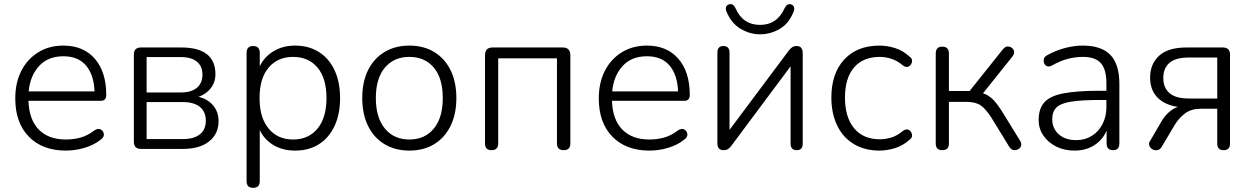

<svg xmlns="http://www.w3.org/2000/svg" viewBox="-20 -712 5985 918"><path d="M295 8Q183 8 118 -58.5Q53 -125 53 -241Q53 -317 82 -373.5Q111 -430 163 -462Q215 -494 283 -494Q379 -494 433.5 -431Q488 -368 488 -258Q488 -230 462 -230H116Q119 -140 165.5 -92.5Q212 -45 295 -45Q332 -45 366 -54.5Q400 -64 432 -89Q450 -100 462.5 -92.5Q475 -85 476.5 -70.5Q478 -56 461 -44Q430 -19 385.5 -5.5Q341 8 295 8ZM117 -275H432Q429 -354 391.5 -398.5Q354 -443 283 -443Q209 -443 166.5 -396Q124 -349 117 -275Z M681 -47H854Q907 -47 935.5 -69.5Q964 -92 964 -135Q964 -178 935.5 -201Q907 -224 854 -224H681ZM681 -270H846Q895 -270 921.5 -292.5Q948 -315 948 -355Q948 -395 921.5 -417Q895 -439 846 -439H681ZM654 0Q620 0 620 -35V-451Q620 -485 654 -485H846Q1010 -485 1010 -357Q1010 -319 988 -290.5Q966 -262 929 -249Q973 -239 999 -208Q1025 -177 1025 -133Q1025 -72 980 -36Q935 0 854 0Z M1381 -45Q1455 -45 1498 -97Q1541 -149 1541 -243Q1541 -338 1498 -389Q1455 -440 1381 -440Q1308 -440 1264.5 -389Q1221 -338 1221 -243Q1221 -149 1264.5 -97Q1308 -45 1381 -45ZM1190 186Q1159 186 1159 154V-459Q1159 -492 1190 -492Q1222 -492 1222 -459V-395Q1244 -441 1288.5 -467.5Q1333 -494 1391 -494Q1456 -494 1504.5 -463.5Q1553 -433 1579.5 -376.5Q1606 -320 1606 -243Q1606 -166 1579.5 -109.5Q1553 -53 1505 -22.5Q1457 8 1391 8Q1332 8 1288 -18Q1244 -44 1222 -90V154Q1222 186 1190 186Z M1937 8Q1869 8 1818 -23Q1767 -54 1739.5 -110.5Q1712 -167 1712 -243Q1712 -320 1739.5 -376Q1767 -432 1818 -463Q1869 -494 1937 -494Q2006 -494 2056.5 -463Q2107 -432 2134.5 -376Q2162 -320 2162 -243Q2162 -167 2134.5 -110.5Q2107 -54 2056.5 -23Q2006 8 1937 8ZM1937 -45Q2011 -45 2054 -97Q2097 -149 2097 -243Q2097 -338 2054 -389Q2011 -440 1937 -440Q1864 -440 1820.5 -389Q1777 -338 1777 -243Q1777 -149 1820.5 -97Q1864 -45 1937 -45Z M2330 6Q2299 6 2299 -26V-448Q2299 -485 2335 -485H2670Q2707 -485 2707 -448V-26Q2707 6 2675 6Q2643 6 2643 -26V-433H2362V-26Q2362 6 2330 6Z M3085 8Q2973 8 2908 -58.5Q2843 -125 2843 -241Q2843 -317 2872 -373.5Q2901 -430 2953 -462Q3005 -494 3073 -494Q3169 -494 3223.5 -431Q3278 -368 3278 -258Q3278 -230 3252 -230H2906Q2909 -140 2955.5 -92.5Q3002 -45 3085 -45Q3122 -45 3156 -54.5Q3190 -64 3222 -89Q3240 -100 3252.5 -92.5Q3265 -85 3266.5 -70.5Q3268 -56 3251 -44Q3220 -19 3175.5 -5.5Q3131 8 3085 8ZM2907 -275H3222Q3219 -354 3181.5 -398.5Q3144 -443 3073 -443Q2999 -443 2956.5 -396Q2914 -349 2907 -275Z M3614 -548Q3565 -548 3520.5 -574.5Q3476 -601 3453 -658Q3444 -683 3465 -691Q3485 -697 3496 -674Q3531 -593 3614 -593Q3696 -593 3732 -674Q3744 -697 3763 -691Q3784 -682 3775 -658Q3753 -600 3708.5 -574Q3664 -548 3614 -548ZM3439 6Q3426 6 3418 -1.5Q3410 -9 3410 -28V-460Q3410 -492 3439 -492Q3468 -492 3468 -460V-91L3752 -471Q3759 -480 3767.5 -486Q3776 -492 3789 -492Q3818 -492 3818 -457V-25Q3818 6 3790 6Q3760 6 3760 -25V-395L3476 -14Q3469 -5 3461 0.5Q3453 6 3439 6Z M4185 8Q4114 8 4062 -23.5Q4010 -55 3982.5 -112.5Q3955 -170 3955 -246Q3955 -361 4016.5 -427.5Q4078 -494 4185 -494Q4222 -494 4260 -482Q4298 -470 4329 -441Q4343 -432 4340.5 -417Q4338 -402 4326 -394.5Q4314 -387 4297 -399Q4270 -422 4241.5 -431Q4213 -440 4187 -440Q4107 -440 4063.5 -389.5Q4020 -339 4020 -245Q4020 -152 4063.5 -99Q4107 -46 4187 -46Q4213 -46 4241.5 -54.5Q4270 -63 4297 -86Q4314 -98 4326 -90.5Q4338 -83 4340.5 -68.5Q4343 -54 4329 -44Q4298 -16 4260 -4Q4222 8 4185 8Z M4485 6Q4454 6 4454 -26V-456Q4454 -489 4485 -489Q4517 -489 4517 -456V-277H4616L4774 -475Q4787 -492 4803 -489.5Q4819 -487 4826.5 -473Q4834 -459 4820 -441L4680 -266Q4708 -257 4730 -234Q4752 -211 4781 -163L4858 -38Q4868 -20 4858.5 -7.5Q4849 5 4832.5 6Q4816 7 4805 -11L4721 -148Q4693 -192 4668.5 -208.5Q4644 -225 4599 -225H4517V-26Q4517 6 4485 6Z M5117 8Q5068 8 5029.5 -11.5Q4991 -31 4968.5 -64Q4946 -97 4946 -138Q4946 -192 4973 -222.5Q5000 -253 5064 -265.5Q5128 -278 5239 -278H5270V-314Q5270 -380 5243.5 -410Q5217 -440 5158 -440Q5121 -440 5085 -430.5Q5049 -421 5010 -399Q4991 -389 4980 -399Q4969 -409 4970 -424.5Q4971 -440 4987 -448Q5028 -471 5072 -482.5Q5116 -494 5157 -494Q5246 -494 5289 -449.5Q5332 -405 5332 -310V-26Q5332 6 5302 6Q5271 6 5271 -26V-87Q5251 -42 5211 -17Q5171 8 5117 8ZM5270 -234H5240Q5151 -234 5101 -226Q5051 -218 5031 -198Q5011 -178 5011 -142Q5011 -98 5042 -70Q5073 -42 5126 -42Q5168 -42 5200.5 -62.5Q5233 -83 5251.5 -119Q5270 -155 5270 -200Z M5665 -241H5800V-437H5665Q5601 -437 5571.5 -411.5Q5542 -386 5542 -339Q5542 -293 5571.5 -267Q5601 -241 5665 -241ZM5830 6Q5800 6 5800 -25V-192H5720Q5676 -192 5647 -170.5Q5618 -149 5598 -117L5535 -11Q5526 4 5513 6Q5500 8 5489.5 1.5Q5479 -5 5475 -16.5Q5471 -28 5480 -40L5536 -136Q5550 -159 5570 -176.5Q5590 -194 5612 -201Q5549 -210 5514 -246Q5479 -282 5479 -341Q5479 -406 5522 -445.5Q5565 -485 5653 -485H5826Q5861 -485 5861 -451V-25Q5861 6 5830 6Z"/></svg>

Font: Chiron GoRound TC L
Style: Regular
Weight: 300
Designer: Ryoko NISHIZUKA 西塚涼子 (kana, bopomofo & ideographs); Paul D. Hunt (Latin, Greek & Cyrillic); Sandoll Communications 산돌커뮤니
Foundry: Adobe
Version: Version 1.000;hotconv 1.1.1;makeotfexe 2.6.0